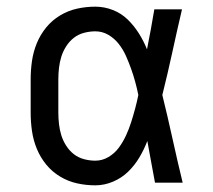

<svg xmlns="http://www.w3.org/2000/svg" viewBox="-20 -548 640 576"><path d="M266 8Q238 8 211 2Q184 -4 160 -18.5Q136 -33 118.5 -54.5Q101 -76 90.5 -101.5Q80 -127 76 -154.5Q72 -182 72 -210V-310Q72 -338 76 -365.5Q80 -393 90.5 -418.5Q101 -444 118.5 -465.5Q136 -487 160 -501.5Q184 -516 211 -522Q238 -528 266 -528Q293 -528 318.5 -518Q344 -508 363 -489.5Q382 -471 396.5 -448Q411 -425 421 -400Q427 -430 432.5 -460Q438 -490 443 -520H526Q511 -456 497 -391.5Q483 -327 467 -263Q483 -198 497.5 -132Q512 -66 528 0H445Q439 -31 433.5 -62Q428 -93 422 -125Q412 -99 398 -75.5Q384 -52 364.5 -33Q345 -14 319 -3Q293 8 266 8ZM266 -66Q287 -66 305.5 -77Q324 -88 336.5 -105Q349 -122 358 -141.5Q367 -161 373.5 -181.5Q380 -202 385.5 -222.5Q391 -243 395 -263Q391 -283 385.5 -303Q380 -323 373 -342.5Q366 -362 357.5 -381Q349 -400 336 -416.5Q323 -433 305 -443.5Q287 -454 266 -454Q249 -454 232 -449.5Q215 -445 201.5 -434.5Q188 -424 178.5 -409Q169 -394 164 -378Q159 -362 157 -344.5Q155 -327 155 -310V-210Q155 -193 157 -175.5Q159 -158 164 -142Q169 -126 178.5 -111Q188 -96 201.5 -85.5Q215 -75 232 -70.5Q249 -66 266 -66Z"/></svg>

Font: Iosevka Meiseki Sans
Style: Regular
Weight: 400
Monospace: yes
Designer: Belleve Invis
Foundry: Belleve Invis
Version: Version 11.2.6; ttfautohint (v1.8.4)